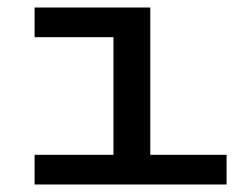

<svg xmlns="http://www.w3.org/2000/svg" viewBox="-20 -491 667 511"><path d="M583 -79V0H72V-79H282V-392H72V-471H380V-79Z"/></svg>

Font: BioRhyme Expanded
Style: Regular
Weight: 400
Width: 7
Designer: Aoife Mooney
Foundry: Aoife Mooney Type
Version: Version 1.000